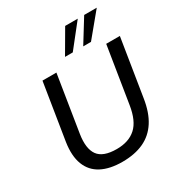

<svg xmlns="http://www.w3.org/2000/svg" viewBox="-215 -1086 1165 1242"><g transform="rotate(-30 367.5 -464.5)"><path d="M337 9Q244 9 182 -23.5Q120 -56 94.5 -122Q69 -188 84 -286L151 -705H255L188 -285Q172 -183 208.5 -132Q245 -81 347 -81Q437 -81 490 -129Q543 -177 560 -286L627 -705H729L661 -280Q646 -181 605 -117Q564 -53 497 -22Q430 9 337 9ZM354 -765 455 -938H549L412 -765ZM490 -765 597 -938H691L548 -765Z"/></g></svg>

Font: Mulish ExtraLight SemiBold
Style: Italic
Weight: 600
Italic angle: -9°
Version: Version 3.603